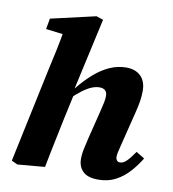

<svg xmlns="http://www.w3.org/2000/svg" viewBox="-82 -794 794 881"><g transform="rotate(10 314.5 -353.5)"><path d="M57 11 29 -2 120 -432Q132 -485 142.5 -535Q153 -585 162 -638L217 -607L79 -624L88 -674L297 -722L329 -711L253 -368L259 -360L231 -231Q223 -189 214.5 -151Q206 -113 199 -76Q192 -39 184 0ZM434 15Q385 15 362.5 -7Q340 -29 340 -65Q340 -90 346 -115.5Q352 -141 357 -164L390 -297Q396 -320 399.5 -338Q403 -356 403 -369Q403 -386 394 -394.5Q385 -403 368 -403Q350 -403 330.5 -395Q311 -387 288.5 -370Q266 -353 237 -326L234 -380H257Q290 -421 324.5 -451Q359 -481 396 -497.5Q433 -514 473 -514Q516 -514 540.5 -489.5Q565 -465 565 -421Q565 -396 561 -372Q557 -348 551 -324L510 -159Q506 -142 502.5 -128Q499 -114 499 -104Q499 -93 504 -86.5Q509 -80 519 -80Q534 -80 549 -94.5Q564 -109 586 -141L625 -117Q605 -84 578 -53.5Q551 -23 515.5 -4Q480 15 434 15Z"/></g></svg>

Font: Source Serif 4
Style: Bold Italic
Weight: 700
Italic angle: -12°
Designer: Frank Grießhammer
Foundry: Adobe Systems Incorporated
Version: Version 4.004;hotconv 1.0.116;makeotfexe 2.5.65601